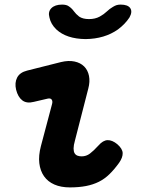

<svg xmlns="http://www.w3.org/2000/svg" viewBox="-20 -805 640 835"><path d="M127 -362Q96 -354 77 -368.5Q58 -383 50 -415Q43 -445 54.5 -467.5Q66 -490 98 -498L245 -535Q278 -543 304 -537.5Q330 -532 346 -516Q362 -500 367 -475Q372 -450 364 -420L306 -194Q300 -173 300 -159.5Q300 -146 304.5 -138.5Q309 -131 317 -128Q325 -125 335 -125Q355 -125 371 -137Q387 -149 408 -172Q428 -195 448 -195.5Q468 -196 490 -178Q513 -158 513.5 -139Q514 -120 498 -97Q477 -68 456 -47.5Q435 -27 410 -14.5Q385 -2 354 4Q323 10 284 10Q245 10 216.5 -2.5Q188 -15 171.5 -38.5Q155 -62 151 -95Q147 -128 158 -170L206 -351Q210 -364 205 -371.5Q200 -379 187 -376ZM195 -729Q188 -754 203.5 -769.5Q219 -785 250 -785Q260 -785 267.5 -783Q275 -781 280 -777Q292 -769 301 -756.5Q310 -744 324 -733Q340 -722 367 -722Q394 -722 414 -733Q432 -743 444.5 -755Q457 -767 471 -775Q479 -780 486.5 -782.5Q494 -785 505 -785Q536 -785 546.5 -769.5Q557 -754 543 -729Q524 -700 493 -677Q435 -636 352 -635Q269 -636 225 -677Q201 -700 195 -729Z"/></svg>

Font: Maple Mono NL ExtraBold
Style: Italic
Weight: 800
Italic angle: -10°
Monospace: yes
Designer: subframe7536
Version: Version 7.000